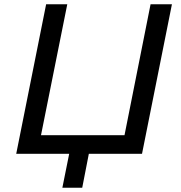

<svg xmlns="http://www.w3.org/2000/svg" viewBox="-20 -720 847 899"><path d="M785 -700 645 0H396L365 159H272L304 0H56L196 -700H295L172 -87H563L685 -700Z"/></svg>

Font: MOST Montserrat Medium
Style: Italic
Weight: 500
Italic angle: -11.3°
Designer: Julieta Ulanovsky
Foundry: Julieta Ulanovsky
Version: Version 8.000;March 11, 2024;FontCreator 15.0.0.2926 64-bit